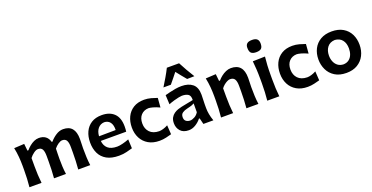

<svg xmlns="http://www.w3.org/2000/svg" viewBox="-29 -1673 4857 2506"><g transform="rotate(-20 2399.5 -420.0)"><path d="M749 0Q753.9 -59.6 756.3 -114Q758.8 -168.5 758.8 -231V-307.6Q758.8 -368.7 741.9 -399.4Q725.1 -430.2 681.6 -430.2Q657.7 -430.2 625.5 -408.4Q593.3 -386.7 568.8 -355.5Q567.9 -323.7 566.9 -283.4Q565.9 -243.2 565.9 -212.4Q565.9 -153.3 568.6 -103.3Q571.3 -53.2 578.6 0H412.6Q417.5 -59.6 419.7 -114Q421.9 -168.5 421.9 -231V-307.6Q421.9 -368.7 405.3 -399.4Q388.7 -430.2 344.7 -430.2Q319.3 -430.2 285.4 -406Q251.5 -381.8 227.1 -348.6V-231Q227.1 -168.5 230 -114Q232.9 -59.6 239.3 0H71.3Q77.1 -59.6 80.1 -115Q83 -170.4 83 -238.3V-293Q83 -355 77.6 -418.7Q72.3 -482.4 58.6 -547.4L200.2 -555.2L210.4 -458H223.6Q245.6 -484.4 274.7 -508.3Q303.7 -532.2 336.9 -547.4Q370.1 -562.5 404.3 -562.5Q516.6 -562.5 547.4 -456.5H557.1Q591.8 -498.5 640.9 -530.5Q689.9 -562.5 741.2 -562.5Q906.2 -562.5 906.2 -367.2Q906.2 -331.5 904.5 -298.6Q902.8 -265.6 902.8 -238.3Q902.8 -170.4 905.3 -115Q907.7 -59.6 915.5 0Z M1313.5 13.7Q1209.5 13.7 1143.6 -23.4Q1077.6 -60.5 1046.1 -126Q1014.6 -191.4 1014.6 -275.9Q1014.6 -359.9 1044.7 -424.3Q1074.7 -488.8 1133.1 -525.6Q1191.4 -562.5 1276.9 -562.5Q1386.7 -562.5 1448.7 -502.4Q1510.7 -442.4 1510.7 -321.3Q1510.7 -300.3 1509.5 -283.2Q1508.3 -266.1 1505.9 -249.5H1153.3Q1159.7 -182.1 1202.6 -144.3Q1245.6 -106.4 1331.1 -106.4Q1361.3 -106.4 1407.7 -117.9Q1454.1 -129.4 1496.1 -146L1502 -20.5Q1467.8 -11.2 1420.7 1.2Q1373.5 13.7 1313.5 13.7ZM1384.3 -316.9Q1386.7 -386.7 1358.6 -424.3Q1330.6 -461.9 1278.3 -463.9Q1224.1 -461.4 1190.4 -421.6Q1156.7 -381.8 1152.3 -314.5Z M1877.9 11.7Q1787.6 11.7 1723.9 -25.4Q1660.2 -62.5 1626.7 -127Q1593.3 -191.4 1593.3 -273.4Q1593.3 -356 1624.5 -421.1Q1655.8 -486.3 1716.8 -524.2Q1777.8 -562 1866.7 -562Q1915 -562 1962.9 -548.8Q2010.7 -535.6 2044.4 -522.9L2034.2 -393.1Q1981.9 -417.5 1942.1 -428Q1902.3 -438.5 1882.8 -438.5Q1818.4 -436 1779.1 -393.8Q1739.7 -351.6 1739.7 -277.3Q1739.7 -203.1 1784.4 -156.2Q1829.1 -109.4 1913.1 -107.9Q1938.5 -107.9 1971.2 -117.4Q2003.9 -127 2036.6 -145L2044.9 -18.1Q2013.7 -9.3 1969.2 1.2Q1924.8 11.7 1877.9 11.7Z M2282.7 12.7Q2206.1 12.7 2167 -31.5Q2127.9 -75.7 2127.9 -139.2Q2127.9 -185.1 2145 -215.6Q2162.1 -246.1 2188.7 -264.6Q2215.3 -283.2 2244.6 -293.2Q2273.9 -303.2 2298.8 -308.1L2463.4 -340.8Q2465.8 -402.3 2434.1 -422.1Q2402.3 -441.9 2348.1 -441.9Q2334.5 -441.9 2303.5 -435.8Q2272.5 -429.7 2234.1 -418.7Q2195.8 -407.7 2159.2 -392.6L2152.8 -521.5Q2179.2 -528.3 2217.8 -538.1Q2256.3 -547.9 2300.3 -555.2Q2344.2 -562.5 2385.7 -562.5Q2481.9 -562.5 2538.6 -516.4Q2595.2 -470.2 2595.2 -366.7Q2595.2 -340.8 2593.3 -302.5Q2591.3 -264.2 2591.3 -232.4V-181.2Q2591.3 -141.1 2599.6 -95.9Q2607.9 -50.8 2626 0H2487.3L2466.3 -84.5H2455.6Q2426.3 -45.4 2379.4 -16.4Q2332.5 12.7 2282.7 12.7ZM2342.8 -100.6Q2369.1 -100.6 2403.6 -119.1Q2438 -137.7 2459 -173.3L2459.5 -295.4Q2448.7 -288.1 2428 -280.3Q2407.2 -272.5 2353.5 -259.8Q2317.9 -252 2290.3 -233.4Q2262.7 -214.8 2262.7 -174.3Q2262.7 -134.8 2286.1 -117.7Q2309.6 -100.6 2342.8 -100.6ZM2488.8 -624Q2459.5 -658.7 2430.9 -693.8Q2402.3 -729 2375 -764.2Q2348.1 -730 2320.3 -695.3Q2292.5 -660.6 2263.2 -626H2160.2Q2195.3 -682.6 2228.8 -739.5Q2262.2 -796.4 2290 -852.5H2460Q2488.8 -796.4 2521.7 -739.5Q2554.7 -682.6 2589.8 -626Z M2732.4 0Q2738.3 -59.6 2741.2 -115Q2744.1 -170.4 2744.1 -238.3V-293Q2744.1 -355 2738.8 -418.7Q2733.4 -482.4 2719.7 -547.4L2861.3 -555.2L2871.6 -458H2884.8Q2906.7 -484.4 2937 -508.3Q2967.3 -532.2 3002.2 -547.4Q3037.1 -562.5 3071.8 -562.5Q3242.2 -562.5 3242.2 -367.2Q3242.2 -331.5 3240.5 -298.6Q3238.8 -265.6 3238.8 -238.3Q3238.8 -170.4 3241.2 -115Q3243.7 -59.6 3251.5 0H3085Q3089.8 -59.6 3092.5 -114Q3095.2 -168.5 3095.2 -231V-307.6Q3095.2 -368.7 3077.1 -399.4Q3059.1 -430.2 3012.2 -430.2Q2995.1 -430.2 2972.2 -418.9Q2949.2 -407.7 2927 -389.4Q2904.8 -371.1 2888.2 -348.6V-231Q2888.2 -168.5 2891.1 -114Q2894 -59.6 2900.4 0Z M3374.5 0Q3380.4 -59.6 3383.3 -115Q3386.2 -170.4 3386.2 -238.3V-293Q3386.2 -372.6 3382.6 -430.4Q3378.9 -488.3 3373 -547.4L3543.5 -551.8Q3537.1 -491.7 3533.7 -432.9Q3530.3 -374 3530.3 -293V-238.3Q3530.3 -170.4 3533 -115Q3535.6 -59.6 3542 0ZM3457 -643.6Q3409.2 -643.6 3387.5 -663.8Q3365.7 -684.1 3365.7 -737.3Q3365.7 -775.4 3387.5 -794.4Q3409.2 -813.5 3458 -813.5Q3505.9 -813.5 3527.3 -793Q3548.8 -772.5 3548.8 -731.9Q3548.8 -682.6 3527.3 -663.1Q3505.9 -643.6 3457 -643.6Z M3935.5 11.7Q3845.2 11.7 3781.5 -25.4Q3717.8 -62.5 3684.3 -127Q3650.9 -191.4 3650.9 -273.4Q3650.9 -356 3682.1 -421.1Q3713.4 -486.3 3774.4 -524.2Q3835.4 -562 3924.3 -562Q3972.7 -562 4020.5 -548.8Q4068.4 -535.6 4102.1 -522.9L4091.8 -393.1Q4039.6 -417.5 3999.8 -428Q3960 -438.5 3940.4 -438.5Q3876 -436 3836.7 -393.8Q3797.4 -351.6 3797.4 -277.3Q3797.4 -203.1 3842 -156.2Q3886.7 -109.4 3970.7 -107.9Q3996.1 -107.9 4028.8 -117.4Q4061.5 -127 4094.2 -145L4102.5 -18.1Q4071.3 -9.3 4026.9 1.2Q3982.4 11.7 3935.5 11.7Z M4473.6 13.7Q4376.5 13.7 4312.5 -26.9Q4248.5 -67.4 4217 -133.5Q4185.5 -199.7 4185.5 -275.9Q4185.5 -357.9 4218.8 -422.9Q4252 -487.8 4315.7 -525.1Q4379.4 -562.5 4470.7 -562.5Q4564.9 -562.5 4628.7 -524.4Q4692.4 -486.3 4724.6 -421.4Q4756.8 -356.4 4756.8 -275.9Q4756.8 -193.8 4723.4 -128.2Q4689.9 -62.5 4626.7 -24.4Q4563.5 13.7 4473.6 13.7ZM4473.1 -105Q4519.5 -106.9 4549.8 -130.4Q4580.1 -153.8 4595 -191.9Q4609.9 -230 4609.9 -275.9Q4609.9 -350.1 4574.5 -394.3Q4539.1 -438.5 4473.1 -443.4Q4403.8 -439.9 4367.9 -393.3Q4332 -346.7 4332 -275.9Q4332 -231 4347.9 -192.6Q4363.8 -154.3 4395 -130.6Q4426.3 -106.9 4473.1 -105Z"/></g></svg>

Font: Pinar DS4-SemiBold
Style: Regular
Weight: 600
Designer: Amin Abedi
Version: Version 2.000